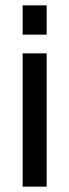

<svg xmlns="http://www.w3.org/2000/svg" viewBox="-20 -700 260 720"><path d="M155 0H65V-500H155ZM155 -680V-570H65V-680Z"/></svg>

Font: Cuprum
Style: Regular
Weight: 400
Designer: Jovanny Lemonad
Foundry: Jovanny Lemonad
Version: Version 1.002